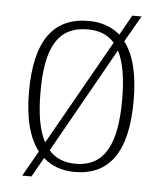

<svg xmlns="http://www.w3.org/2000/svg" viewBox="-48 -618 592 700"><g transform="rotate(5 248.5 -268.0)"><path d="M112 -53 59 40H93L133 -31C163 -4 202 10 248 10C374 10 440 -78 440 -267C440 -365 422 -435 387 -480L442 -576H408L367 -503C337 -529 298 -543 252 -543C122 -543 57 -454 57 -267C57 -170 76 -99 112 -53ZM349 -472 132 -88C109 -130 99 -191 99 -267C98 -431 141 -512 251 -512C293 -512 325 -499 349 -472ZM249 -20C206 -20 174 -34 151 -61L367 -445C388 -404 398 -346 398 -267C398 -112 359 -20 249 -20Z"/></g></svg>

Font: Noto Serif Bengali SemiCondensed ExtraLight
Style: Regular
Weight: 200
Width: 4
Designer: Juan Bruce, Universal Thirst, Indian Type Foundry and the Monotype Design Team.
Foundry: Monotype Imaging Inc.
Version: Version 2.003